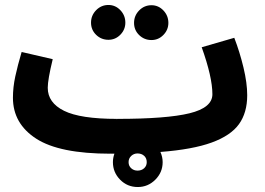

<svg xmlns="http://www.w3.org/2000/svg" viewBox="-20 -597 1064 772"><path d="M346 -506Q346 -535 366.5 -556Q387 -577 416 -577Q444 -577 464 -556Q484 -535 484 -506Q484 -478 464 -457.5Q444 -437 416 -437Q387 -437 366.5 -457Q346 -477 346 -506ZM519 -505Q519 -534 539.5 -555Q560 -576 589 -576Q617 -576 637 -555Q657 -534 657 -505Q657 -477 637 -456.5Q617 -436 589 -436Q560 -436 539.5 -456Q519 -476 519 -505ZM625 14Q634 34 634 55Q634 96 604.5 125.5Q575 155 534 155Q492 155 463 125.5Q434 96 434 55Q434 38 440 21H425V20L424 21Q219 21 125.5 -39.5Q32 -100 32 -204Q32 -246 41.5 -290Q51 -334 67 -388L192 -359Q172 -277 172 -244Q172 -184 237.5 -151.5Q303 -119 450 -119V-116L451 -119Q650 -119 742 -141.5Q834 -164 834 -218Q834 -287 791 -407L922 -445Q944 -388 959 -325.5Q974 -263 974 -214Q974 -144 941 -98Q908 -52 831.5 -24Q755 4 625 14ZM570 55Q570 39 559.5 29.5Q549 20 533 20Q518 20 507.5 30Q497 40 497 55Q497 70 507.5 79.5Q518 89 533 89Q549 89 559.5 79.5Q570 70 570 55Z"/></svg>

Font: Noto Sans Arabic
Style: Bold
Weight: 700
Designer: Nadine Chahine
Foundry: Monotype Imaging Inc.
Version: Version 1.001